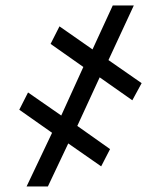

<svg xmlns="http://www.w3.org/2000/svg" viewBox="-20 -675 587 695"><path d="M259.8 -219.2 378.4 -135.3 346.2 -72.8 227.1 -155.8 153.3 0H76.2L168.5 -194.3L49.8 -277.8L81.5 -340.3L201.7 -256.8L281.7 -432.6L163.1 -516.1L195.3 -579.6L314.9 -496.1L388.2 -655.3H464.4L372.6 -457.5L492.7 -374L459 -312L340.8 -395Z"/></svg>

Font: MAUL Condensed Bold
Style: Condensed Bold
Weight: 700
Designer: MAUL
Version: Version 1.0; 2020; ttfautohint (v1.8.3)